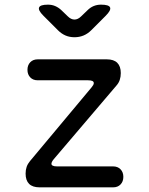

<svg xmlns="http://www.w3.org/2000/svg" viewBox="-20 -805 640 825"><path d="M150 0Q120 0 105 -15Q90 -30 90 -59Q90 -75 94.5 -88Q99 -101 109 -113L373 -429Q378 -435 380.5 -439.5Q383 -444 383 -448Q383 -454 377 -457Q371 -460 358 -460H142Q122 -460 110 -472.5Q98 -485 98 -505Q98 -525 110 -537.5Q122 -550 142 -550H439Q469 -550 484 -535Q499 -520 499 -491Q499 -475 494.5 -461.5Q490 -448 480 -437L211 -121Q206 -115 203.5 -110Q201 -105 201 -101Q201 -96 207 -93Q213 -90 225 -90H466Q486 -90 498 -77.5Q510 -65 510 -45Q510 -25 498 -12.5Q486 0 466 0ZM186 -785Q203 -785 217 -779Q231 -773 243 -762L271 -735Q285 -721 300 -721Q315 -721 329 -735L356 -761Q368 -773 382.5 -779Q397 -785 414 -785Q448 -785 453 -773Q458 -761 434 -737L372 -675Q357 -660 339 -652.5Q321 -645 300 -645Q279 -645 261.5 -652.5Q244 -660 229 -675L166 -738Q143 -761 148 -773Q153 -785 186 -785Z"/></svg>

Font: Maple Mono
Style: Regular
Weight: 400
Monospace: yes
Designer: subframe7536
Version: Version 7.300